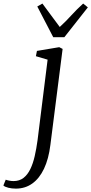

<svg xmlns="http://www.w3.org/2000/svg" viewBox="-142 -834 527 1107"><path d="M148.5 1.5Q138.5 82.5 111.8 138.8Q85 195 44 224.2Q3 253.5 -50.5 253.5Q-73.5 253.5 -93.8 248.5Q-114 243.5 -122.5 235.5L-109 202Q-101.5 205 -88.8 207.5Q-76 210 -64 210Q-30 210 -6.5 191.8Q17 173.5 32.8 141Q48.5 108.5 58.2 65.8Q68 23 74.5 -25.5L132.5 -490L65 -510L71 -540.5L199.5 -562L219 -552ZM165 -619.5 73 -796.5 102.5 -813.5Q127 -780 152 -746.5Q177 -713 202.5 -678.5Q239.5 -712.5 269.5 -745.8Q299.5 -779 337.5 -813.5L364.5 -791.5L229 -619.5Z"/></svg>

Font: Merriweather 28pt Light
Style: Italic
Weight: 300
Italic angle: -7.8°
Version: Version 2.101